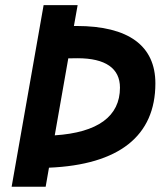

<svg xmlns="http://www.w3.org/2000/svg" viewBox="-20 -713 626 733"><path d="M24.4 0H154.3L167 -72.8C434.1 -84 573.2 -193.8 573.2 -394.5C573.2 -538.6 470.2 -613.8 272.5 -613.8C269 -613.8 265.6 -613.8 262.2 -613.8L276.4 -693.4H146.5ZM189 -196.3 240.7 -490.2C252 -490.7 263.7 -490.7 275.9 -490.7C382.8 -490.7 438 -452.1 438 -378.4C438 -268.6 353 -207 189 -196.3Z"/></svg>

Font: Cascadia Code NF
Style: Bold Italic
Weight: 700
Italic angle: -10°
Monospace: yes
Designer: Aaron Bell
Foundry: Saja Typeworks
Version: Version 2404.023